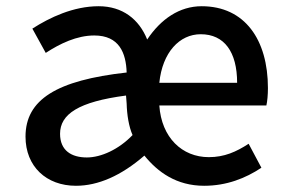

<svg xmlns="http://www.w3.org/2000/svg" viewBox="-20 -584 923 617"><path d="M224 13C295 13 369 -19 444 -84C487 -31 547 13 636 13C708 13 769 -11 820 -45L779 -122C739 -96 701 -79 651 -79C565 -79 499 -142 492 -245H836C839 -258 841 -279 841 -301C841 -456 767 -564 628 -564C557 -564 497 -523 453 -457C427 -522 374 -564 297 -564C216 -564 140 -528 84 -492L127 -414C173 -444 227 -470 283 -470C363 -470 385 -414 387 -351C162 -326 62 -264 62 -145C62 -49 129 13 224 13ZM259 -78C210 -78 173 -100 173 -154C173 -217 232 -257 385 -277L387 -251C388 -215 394 -177 406 -150C362 -104 305 -78 259 -78ZM492 -318C502 -416 557 -474 625 -474C701 -474 742 -417 742 -318Z"/></svg>

Font: Source Han Sans KR Medium
Style: Regular
Weight: 500
Designer: Ryoko NISHIZUKA (kana & ideographs); Paul D. Hunt (Latin, Greek & Cyrillic); Wenlong ZHANG (bopomofo); Sandoll Communica
Foundry: Adobe Systems Incorporated
Version: Version 1.001;PS 1.001;hotconv 1.0.78;makeotf.lib2.5.61930